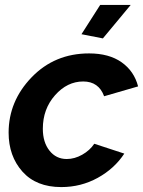

<svg xmlns="http://www.w3.org/2000/svg" viewBox="-20 -750 582 780"><path d="M398 -594 311 -611 387 -730H511ZM15 -211Q15 -339 108.5 -436Q202 -533 342 -533Q423 -533 474 -497Q525 -461 541 -399L403 -359Q381 -419 318 -419Q253 -419 203.5 -363Q154 -307 154 -227Q154 -172 181 -138Q208 -104 251 -104Q283 -104 314 -121.5Q345 -139 363 -166L485 -126Q445 -65 377 -27.5Q309 10 229 10Q127 10 71 -53Q15 -116 15 -211Z"/></svg>

Font: Raleway-v4020
Style: Bold Italic
Weight: 700
Italic angle: -12°
Designer: Matt McInerney, Pablo Impallari, Rodrigo Fuenzalida
Foundry: Matt McInerney, Pablo Impallari, Rodrigo Fuenzalida
Version: Version 4.020;PS 004.020;hotconv 1.0.88;makeotf.lib2.5.64775